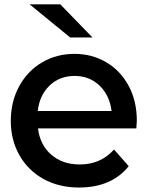

<svg xmlns="http://www.w3.org/2000/svg" viewBox="-20 -843 669 870"><path d="M114.4 -823.3H253.3L398.9 -673.3H297.8ZM597.8 -261.1H152.2Q161.1 -186.7 212.2 -142.2Q263.3 -97.8 341.1 -97.8Q436.7 -97.8 496.7 -165.6L563.3 -90Q485.6 6.7 337.8 6.7Q246.7 6.7 176.7 -32.2Q106.7 -71.1 67.8 -140Q28.9 -208.9 28.9 -295.6Q28.9 -382.2 66.7 -451.7Q104.4 -521.1 170 -560Q235.6 -598.9 317.8 -598.9Q396.7 -598.9 461.1 -561.1Q525.6 -523.3 562.8 -454.4Q600 -385.6 600 -295.6Q598.9 -278.9 597.8 -261.1ZM151.1 -340H485.6Q476.7 -411.1 431.1 -455Q385.6 -498.9 317.8 -498.9Q250 -498.9 204.4 -455Q158.9 -411.1 151.1 -340Z"/></svg>

Font: Paperlogy 6 SemiBold
Style: Regular
Weight: 600
Designer: redesigned by Lee Juim, glyphs from Gmarket Sans & Montserrat
Foundry: PT&
Version: Version 1.001